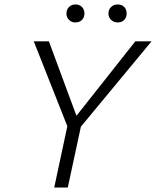

<svg xmlns="http://www.w3.org/2000/svg" viewBox="-20 -844 702 864"><path d="M319 -743Q302 -743 290.5 -754.5Q279 -766 279 -783Q279 -801 290.5 -812.5Q302 -824 319 -824Q338 -824 349 -812.5Q360 -801 360 -783Q360 -766 349 -754.5Q338 -743 319 -743ZM468 -783Q468 -801 480 -812.5Q492 -824 510 -824Q528 -824 539 -812.5Q550 -801 550 -783Q550 -766 539 -754.5Q528 -743 510 -743Q492 -743 480 -754.5Q468 -766 468 -783ZM662 -658 344 -274 285 0H224L283 -276L132 -658H200L324 -323L589 -658Z"/></svg>

Font: EauTest Semilight
Style: Italic
Weight: 300
Italic angle: -12°
Designer: Christian Thalmann (Catharsis Fonts)
Version: Version 0.001;PS 000.001;hotconv 1.0.88;makeotf.lib2.5.64775